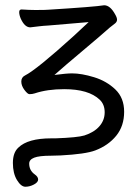

<svg xmlns="http://www.w3.org/2000/svg" viewBox="-20 -501 531 730"><path d="M210 90 174 91Q129 91 110 98.5Q91 106 91 121Q91 147 112 162Q125 171 125 181.5Q125 192 109 200.5Q93 209 76.5 209Q60 209 44.5 183.5Q29 158 29 118.5Q29 79 50 60Q86 25 175 25H191Q275 22 301 14Q338 2 358 -21Q378 -44 378 -74Q378 -104 359 -122Q317 -162 224 -162Q160 -162 112 -146Q103 -143 92 -143Q85 -143 73 -159Q61 -175 61 -191Q61 -207 75 -214Q120 -237 260 -364Q293 -394 317 -417L164 -404Q145 -403 128.5 -401Q112 -399 95 -397Q74 -397 59 -430Q53 -444 53 -455Q53 -465 62 -465Q92 -463 114 -463Q155 -463 163 -464Q340 -475 376 -481Q399 -481 418 -446Q425 -434 425 -426Q425 -417 415 -410L397 -396Q367 -369 295.5 -309Q224 -249 187 -216Q233 -222 254 -222Q290 -222 337.5 -207.5Q385 -193 418.5 -161Q452 -129 452 -76Q452 -22 422 15Q392 52 342 71Q305 85 210 90Z"/></svg>

Font: Moon Stars Kai T
Style: Regular
Weight: 400
Designer: GuiWonder
Version: Version 1.101